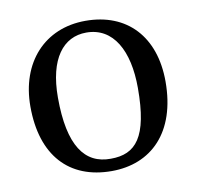

<svg xmlns="http://www.w3.org/2000/svg" viewBox="-62 -549 638 623"><g transform="rotate(-10 257.0 -237.5)"><path d="M258 -485C123 -485 34 -387 34 -242C34 -80 118 10 258 10C388 10 480 -78 480 -246C480 -394 395 -485 258 -485ZM254 -447C343 -447 388 -364 388 -241C388 -78 344 -30 262 -30C176 -29 127 -96 127 -255C127 -383 178 -447 254 -447Z"/></g></svg>

Font: STIX Two Math
Style: Regular
Weight: 400
Designer: Ross Mills, John Hudson & Paul Hanslow, Tiro Typeworks Ltd; with portions MicroPress Inc., with additions and correction
Foundry: Tiro Typeworks Ltd
Version: Version 2.02 b142